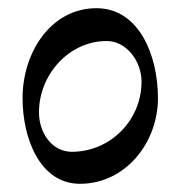

<svg xmlns="http://www.w3.org/2000/svg" viewBox="-20 -434 440 468"><path d="M325 -235C325 -141 249 -64 155 -64C106 -64 75 -111 75 -160C75 -252 148 -334 240 -334C289 -334 325 -284 325 -235ZM175 14C285 14 365 -85 365 -195C365 -299 319 -414 215 -414C104 -414 35 -306 35 -195C35 -97 77 14 175 14Z"/></svg>

Font: EB Garamond SC 08
Style: Regular
Weight: 400
Version: Version 0.016